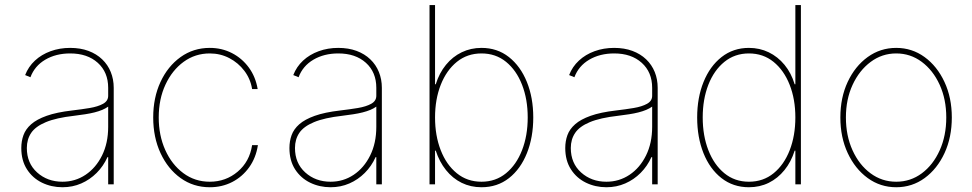

<svg xmlns="http://www.w3.org/2000/svg" viewBox="-20 -748 3945 779"><path d="M233.4 11.7Q188.5 11.7 150.4 -6.8Q112.3 -25.4 89.4 -61Q66.4 -96.7 66.4 -147.5Q66.4 -175.3 75.2 -199.7Q84 -224.1 106.4 -243.9Q128.9 -263.7 169.2 -278.1Q209.5 -292.5 272.5 -299.8Q310.5 -304.2 344 -309.8Q377.4 -315.4 398.2 -326.9Q418.9 -338.4 418.9 -359.4V-391.6Q418.9 -455.1 376.7 -493.2Q334.5 -531.2 264.6 -531.2Q207 -531.2 163.8 -505.9Q120.6 -480.5 103.5 -434.6L82 -443.4Q95.2 -477.5 121.8 -502.2Q148.4 -526.9 185.3 -540.3Q222.2 -553.7 264.6 -553.7Q306.2 -553.7 338.9 -541.5Q371.6 -529.3 394.5 -507.3Q417.5 -485.4 429.4 -455.8Q441.4 -426.3 441.4 -391.6V0H418.9V-110.4H416Q399.4 -73.7 372.1 -46.4Q344.7 -19 309.6 -3.7Q274.4 11.7 233.4 11.7ZM233.4 -10.7Q285.2 -10.7 327.1 -38.8Q369.1 -66.9 394 -117.2Q418.9 -167.5 418.9 -233.4V-315.4Q408.7 -308.1 394.8 -302.2Q380.9 -296.4 363.5 -292Q346.2 -287.6 325.4 -284.4Q304.7 -281.2 281.2 -278.3Q208 -270 166 -252.4Q124 -234.9 106.4 -208.7Q88.9 -182.6 88.9 -147.5Q88.9 -85.9 130.6 -48.3Q172.4 -10.7 233.4 -10.7Z M831.1 11.7Q764.6 11.7 712.9 -25.4Q661.1 -62.5 631.3 -126.7Q601.6 -190.9 601.6 -271.5Q601.6 -351.6 631.1 -415.3Q660.6 -479 712.6 -516.4Q764.6 -553.7 831.1 -553.7Q879.9 -553.7 920.9 -532.7Q961.9 -511.7 989.5 -474.1Q1017.1 -436.5 1025.4 -386.7H1002.9Q996.1 -428.2 971.4 -460.7Q946.8 -493.2 910.4 -512.2Q874 -531.2 831.1 -531.2Q772 -531.2 725.3 -497.3Q678.7 -463.4 651.4 -404.8Q624 -346.2 624 -271.5Q624 -198.7 650.4 -139.6Q676.8 -80.6 723.6 -45.7Q770.5 -10.7 831.1 -10.7Q896 -10.7 944.3 -51.5Q992.7 -92.3 1002.9 -159.2H1026.4Q1018.6 -107.9 991 -69.3Q963.4 -30.8 922.1 -9.5Q880.9 11.7 831.1 11.7Z M1321.3 11.7Q1276.4 11.7 1238.3 -6.8Q1200.2 -25.4 1177.2 -61Q1154.3 -96.7 1154.3 -147.5Q1154.3 -175.3 1163.1 -199.7Q1171.9 -224.1 1194.3 -243.9Q1216.8 -263.7 1257.1 -278.1Q1297.4 -292.5 1360.4 -299.8Q1398.4 -304.2 1431.9 -309.8Q1465.3 -315.4 1486.1 -326.9Q1506.8 -338.4 1506.8 -359.4V-391.6Q1506.8 -455.1 1464.6 -493.2Q1422.4 -531.2 1352.5 -531.2Q1294.9 -531.2 1251.7 -505.9Q1208.5 -480.5 1191.4 -434.6L1169.9 -443.4Q1183.1 -477.5 1209.7 -502.2Q1236.3 -526.9 1273.2 -540.3Q1310.1 -553.7 1352.5 -553.7Q1394 -553.7 1426.8 -541.5Q1459.5 -529.3 1482.4 -507.3Q1505.4 -485.4 1517.3 -455.8Q1529.3 -426.3 1529.3 -391.6V0H1506.8V-110.4H1503.9Q1487.3 -73.7 1460 -46.4Q1432.6 -19 1397.5 -3.7Q1362.3 11.7 1321.3 11.7ZM1321.3 -10.7Q1373 -10.7 1415 -38.8Q1457 -66.9 1481.9 -117.2Q1506.8 -167.5 1506.8 -233.4V-315.4Q1496.6 -308.1 1482.7 -302.2Q1468.8 -296.4 1451.4 -292Q1434.1 -287.6 1413.3 -284.4Q1392.6 -281.2 1369.1 -278.3Q1295.9 -270 1253.9 -252.4Q1211.9 -234.9 1194.3 -208.7Q1176.8 -182.6 1176.8 -147.5Q1176.8 -85.9 1218.5 -48.3Q1260.3 -10.7 1321.3 -10.7Z M1933.6 11.7Q1889.6 11.7 1853 -6.3Q1816.4 -24.4 1789.6 -57.9Q1762.7 -91.3 1748 -136.7H1745.1V0H1722.7V-727.5H1745.1V-406.2H1748Q1762.2 -451.7 1789.3 -484.9Q1816.4 -518.1 1853.3 -535.9Q1890.1 -553.7 1933.6 -553.7Q1997.6 -553.7 2044.7 -516.6Q2091.8 -479.5 2117.7 -415.5Q2143.6 -351.6 2143.6 -271.5Q2143.6 -190.9 2117.9 -126.7Q2092.3 -62.5 2045.2 -25.4Q1998 11.7 1933.6 11.7ZM1933.6 -10.7Q1991.2 -10.7 2033.2 -45.2Q2075.2 -79.6 2098.1 -138.7Q2121.1 -197.8 2121.1 -271.5Q2121.1 -345.2 2098.1 -404.1Q2075.2 -462.9 2033.2 -497.1Q1991.2 -531.2 1933.6 -531.2Q1876 -531.2 1833.7 -497.1Q1791.5 -462.9 1768.3 -404.1Q1745.1 -345.2 1745.1 -271.5Q1745.1 -197.8 1768.1 -138.7Q1791 -79.6 1833.3 -45.2Q1875.5 -10.7 1933.6 -10.7Z M2440.4 11.7Q2395.5 11.7 2357.4 -6.8Q2319.3 -25.4 2296.4 -61Q2273.4 -96.7 2273.4 -147.5Q2273.4 -175.3 2282.2 -199.7Q2291 -224.1 2313.5 -243.9Q2335.9 -263.7 2376.2 -278.1Q2416.5 -292.5 2479.5 -299.8Q2517.6 -304.2 2551 -309.8Q2584.5 -315.4 2605.2 -326.9Q2626 -338.4 2626 -359.4V-391.6Q2626 -455.1 2583.7 -493.2Q2541.5 -531.2 2471.7 -531.2Q2414.1 -531.2 2370.8 -505.9Q2327.6 -480.5 2310.5 -434.6L2289.1 -443.4Q2302.2 -477.5 2328.9 -502.2Q2355.5 -526.9 2392.3 -540.3Q2429.2 -553.7 2471.7 -553.7Q2513.2 -553.7 2545.9 -541.5Q2578.6 -529.3 2601.6 -507.3Q2624.5 -485.4 2636.5 -455.8Q2648.4 -426.3 2648.4 -391.6V0H2626V-110.4H2623Q2606.4 -73.7 2579.1 -46.4Q2551.8 -19 2516.6 -3.7Q2481.4 11.7 2440.4 11.7ZM2440.4 -10.7Q2492.2 -10.7 2534.2 -38.8Q2576.2 -66.9 2601.1 -117.2Q2626 -167.5 2626 -233.4V-315.4Q2615.7 -308.1 2601.8 -302.2Q2587.9 -296.4 2570.6 -292Q2553.2 -287.6 2532.5 -284.4Q2511.7 -281.2 2488.3 -278.3Q2415 -270 2373 -252.4Q2331.1 -234.9 2313.5 -208.7Q2295.9 -182.6 2295.9 -147.5Q2295.9 -85.9 2337.6 -48.3Q2379.4 -10.7 2440.4 -10.7Z M3018.6 11.7Q2954.6 11.7 2907.2 -25.4Q2859.9 -62.5 2834.2 -126.7Q2808.6 -190.9 2808.6 -271.5Q2808.6 -351.6 2834.5 -415.5Q2860.4 -479.5 2907.7 -516.6Q2955.1 -553.7 3018.6 -553.7Q3062 -553.7 3098.9 -535.9Q3135.7 -518.1 3163.1 -484.9Q3190.4 -451.7 3204.1 -406.2H3207V-727.5H3229.5V0H3207V-136.7H3204.1Q3189.9 -91.3 3162.8 -57.9Q3135.7 -24.4 3099.1 -6.3Q3062.5 11.7 3018.6 11.7ZM3018.6 -10.7Q3076.7 -10.7 3118.9 -45.2Q3161.1 -79.6 3184.1 -138.7Q3207 -197.8 3207 -271.5Q3207 -345.2 3183.8 -404.1Q3160.6 -462.9 3118.4 -497.1Q3076.2 -531.2 3018.6 -531.2Q2961.4 -531.2 2919.2 -497.1Q2877 -462.9 2854 -404.1Q2831.1 -345.2 2831.1 -271.5Q2831.1 -197.8 2854 -138.7Q2877 -79.6 2918.9 -45.2Q2960.9 -10.7 3018.6 -10.7Z M3616.2 11.7Q3551.8 11.7 3500.5 -25.6Q3449.2 -63 3419.4 -127Q3389.6 -190.9 3389.6 -271.5Q3389.6 -352.1 3419.4 -415.8Q3449.2 -479.5 3500.5 -516.6Q3551.8 -553.7 3616.2 -553.7Q3680.2 -553.7 3731.2 -516.6Q3782.2 -479.5 3812 -415.5Q3841.8 -351.6 3841.8 -271.5Q3841.8 -190.9 3812.3 -127Q3782.7 -63 3731.7 -25.6Q3680.7 11.7 3616.2 11.7ZM3616.2 -10.7Q3674.3 -10.7 3720.2 -44.9Q3766.1 -79.1 3792.7 -138.2Q3819.3 -197.3 3819.3 -271.5Q3819.3 -345.2 3792.5 -404.1Q3765.6 -462.9 3719.7 -497.1Q3673.8 -531.2 3616.2 -531.2Q3558.6 -531.2 3512.5 -496.8Q3466.3 -462.4 3439.2 -403.8Q3412.1 -345.2 3412.1 -271.5Q3412.1 -197.3 3439 -138.2Q3465.8 -79.1 3512 -44.9Q3558.1 -10.7 3616.2 -10.7Z"/></svg>

Font: Inter Tight Thin
Style: Regular
Weight: 250
Designer: Rasmus Andersson
Foundry: rsms
Version: Version 3.004